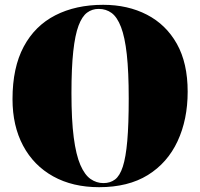

<svg xmlns="http://www.w3.org/2000/svg" viewBox="-20 -764 832 798"><path d="M392 14Q282 14 201 -31Q120 -76 76 -158.5Q32 -241 32 -352Q32 -483 78.5 -570Q125 -657 210 -700.5Q295 -744 409 -744Q511 -744 590.5 -703Q670 -662 715 -582Q760 -502 760 -383Q760 -267 718 -177Q676 -87 594.5 -36.5Q513 14 392 14ZM410 -3Q438 -3 458 -18Q478 -33 490.5 -71.5Q503 -110 509 -178.5Q515 -247 515 -355Q515 -466 507 -538Q499 -610 483 -651.5Q467 -693 444 -710Q421 -727 390 -727Q363 -727 342 -711.5Q321 -696 306.5 -657.5Q292 -619 284.5 -550.5Q277 -482 277 -377Q277 -265 286.5 -192.5Q296 -120 314 -78.5Q332 -37 356.5 -20Q381 -3 410 -3Z"/></svg>

Font: Literata 72pt Black
Style: Regular
Weight: 900
Designer: Latin by Veronika Burian and Jose Scaglione. Greek by Irene Vlachou. Cyrillic by Vera Evstafieva.
Foundry: TypeTogether
Version: Version 3.002